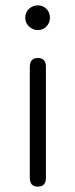

<svg xmlns="http://www.w3.org/2000/svg" viewBox="-20 -695 281 715"><path d="M121 0Q91 0 91 -33V-446Q91 -479 121 -479Q151 -479 151 -446V-33Q151 0 121 0ZM121 -583Q102 -583 88 -596.5Q74 -610 74 -629Q74 -649 88 -662Q102 -675 121 -675Q140 -675 153 -662Q166 -649 166 -629Q166 -610 153 -596.5Q140 -583 121 -583Z"/></svg>

Font: Zen Maru Gothic
Style: Regular
Weight: 400
Designer: Yoshimichi Ohira
Foundry: Positype
Version: Version 1.002